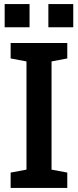

<svg xmlns="http://www.w3.org/2000/svg" viewBox="-20 -922 383 942"><path d="M32.2 0V-75.2L109.9 -89.8V-620.6L32.2 -635.3V-710.9H310.1V-635.3L232.9 -620.6V-89.8L310.1 -75.2V0ZM217.3 -788.1V-901.9H339.4V-788.1ZM2.9 -788.1V-901.9H125V-788.1Z"/></svg>

Font: Roboto Slab LO Medium
Style: Regular
Weight: 500
Designer: Google
Version: Version 2.000